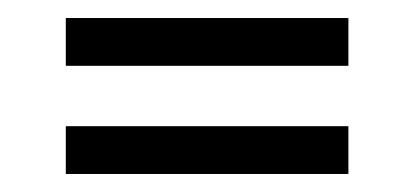

<svg xmlns="http://www.w3.org/2000/svg" viewBox="-20 -495 460 213"><path d="M53 -422V-475H366.5V-422ZM53 -302V-355H366.5V-302Z"/></svg>

Font: Big Shoulders Display Thin
Style: Regular
Weight: 400
Version: Version 2.002